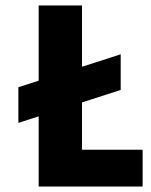

<svg xmlns="http://www.w3.org/2000/svg" viewBox="-20 -680 549 700"><path d="M47 -362 420 -482V-352L47 -232ZM121 0V-660H279V0ZM150 0V-134H500V0Z"/></svg>

Font: Bricolage Grotesque 24pt SemiCondensed ExtraBold
Style: Regular
Weight: 800
Width: 4
Designer: Mathieu Triay
Foundry: Atelier Triay
Version: Version 1.001;gftools[0.9.33.dev8+g029e19f]